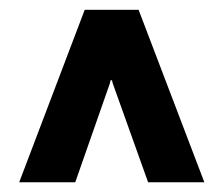

<svg xmlns="http://www.w3.org/2000/svg" viewBox="-20 -731 460 395"><path d="M134.8 -356H19.5L154.3 -710.9H265.1L400.4 -356H284.7L211.9 -559.6L210.4 -565.9H207.5L206.1 -559.6Z"/></svg>

Font: Ufes Sans ExtraBold
Style: Regular
Weight: 800
Designer: Ricardo Esteves & Filipe Motta
Foundry: ProDesignUfes - Ricardo Esteves, Filipe Motta (This is a derivative work, based on Roboto family, by Christian Robertson
Version: Version 2.0